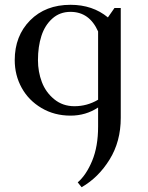

<svg xmlns="http://www.w3.org/2000/svg" viewBox="-20 -472 613 795"><path d="M41 -223.1Q41 -323.2 104.7 -387.7Q168.5 -452.1 272 -452.1Q363.8 -452.1 426.8 -399.9L454.1 -439H480V16.1Q480 113.8 433.8 188.5Q387.7 263.2 317.9 303.2L301.8 283.2Q337.4 252.4 361.8 193.4Q386.2 134.3 386.2 51.8V-26.9Q335.4 6.8 272 6.8Q205.1 6.8 151.9 -24.7Q98.6 -56.2 69.8 -108.4Q41 -160.6 41 -223.1ZM137.2 -223.1Q137.2 -174.8 153.3 -132.3Q169.4 -89.8 204.6 -61Q239.7 -32.2 288.1 -32.2Q340.8 -32.2 386.2 -59.1V-341.8Q350.1 -422.9 272 -422.9Q227.5 -422.9 196.5 -395Q165.5 -367.2 151.4 -323Q137.2 -278.8 137.2 -223.1Z"/></svg>

Font: Dihjauti S
Style: Bold
Weight: 700
Designer: T. Christopher White
Version: Version 3.0.0